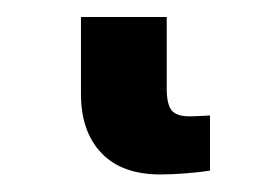

<svg xmlns="http://www.w3.org/2000/svg" viewBox="-20 38 317 221"><path d="M164.6 238.8Q120.1 238.8 96.7 214.1Q73.2 189.5 73.2 146V57.6H171.9V140.1Q171.9 157.2 177.2 164.6Q182.6 171.9 198.2 171.9Q203.6 171.9 209.2 171.6Q214.8 171.4 221.7 170.9V234.4Q210 236.3 194.1 237.5Q178.2 238.8 164.6 238.8Z"/></svg>

Font: Inter 20pt SemiBold
Style: Regular
Weight: 600
Version: Version 4.001;git-66647c0bb